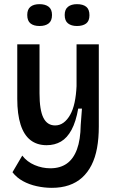

<svg xmlns="http://www.w3.org/2000/svg" viewBox="-20 -737 560 923"><path d="M229 166Q193 166 156.5 158Q120 150 90 133.5Q60 117 40 91L87 11Q110 41 146.5 56.5Q183 72 222 72Q269 72 301 49.5Q333 27 350 -19Q367 -65 368 -136L374 -215H356Q345 -152 324 -113Q303 -74 273 -56.5Q243 -39 204 -39Q158 -39 126.5 -63.5Q95 -88 79 -138Q63 -188 63 -262V-524H170V-288Q170 -208 188.5 -171Q207 -134 245 -134Q267 -134 285 -147Q303 -160 317 -184.5Q331 -209 338.5 -244Q346 -279 348 -323V-524H455V-129Q455 -72 446.5 -25.5Q438 21 420 56.5Q402 92 375 116.5Q348 141 311.5 153.5Q275 166 229 166ZM350 -612Q323 -612 307 -624.5Q291 -637 291 -665Q291 -692 307 -704.5Q323 -717 350 -717Q379 -717 394.5 -704.5Q410 -692 410 -664Q410 -636 394 -624Q378 -612 350 -612ZM170 -612Q142 -612 126.5 -624.5Q111 -637 111 -665Q111 -692 126.5 -704.5Q142 -717 170 -717Q198 -717 214 -704.5Q230 -692 230 -665Q230 -637 214 -624.5Q198 -612 170 -612Z"/></svg>

Font: Bricolage Grotesque SemiCondensed Medium
Style: Regular
Weight: 500
Width: 4
Designer: Mathieu Triay
Foundry: Atelier Triay
Version: Version 1.001;gftools[0.9.33.dev8+g029e19f]